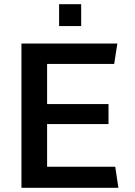

<svg xmlns="http://www.w3.org/2000/svg" viewBox="-20 -893 640 913"><path d="M82 0V-686H538L523 -589H204V-398H496V-303H204V-100H528L543 0ZM261 -769V-873H366V-769Z"/></svg>

Font: Chivo Mono Medium
Style: Regular
Weight: 500
Monospace: yes
Designer: Hector Gatti
Foundry: Omnibus-Type
Version: Version 1.008